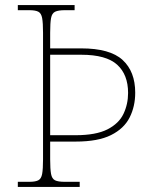

<svg xmlns="http://www.w3.org/2000/svg" viewBox="-20 -734 602 754"><path d="M50 0V-20H95Q119 -20 130.5 -26Q142 -32 145.5 -51Q149 -70 149 -108V-605Q149 -644 145.5 -663Q142 -682 130.5 -688Q119 -694 95 -694H50V-714H273V-694H235Q209 -694 196.5 -688Q184 -682 180.5 -663Q177 -644 177 -605V-544H299Q412 -544 461.5 -498.5Q511 -453 511 -370Q511 -316 489 -272.5Q467 -229 416 -203.5Q365 -178 277 -178H177V-108Q177 -70 180.5 -51Q184 -32 196 -26Q208 -20 234 -20H293V0ZM276 -203Q357 -203 402 -226Q447 -249 465 -287Q483 -325 483 -369Q483 -441 440 -480Q397 -519 299 -519H177V-203Z"/></svg>

Font: Noto Serif Kannada Thin
Style: Regular
Weight: 250
Version: Version 2.003